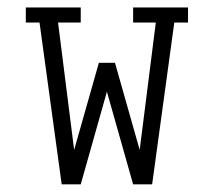

<svg xmlns="http://www.w3.org/2000/svg" viewBox="-20 -496 570 512"><path d="M48.8 -436V-476.1H195.3V-436H134.8L177.7 -96.2L243.7 -328.6H286.6L352.5 -96.2L395.5 -436H335V-476.1H481.4V-436H444.8L385.7 -4.4H335L265.1 -251.5L195.3 -4.4H144.5L85.4 -436Z"/></svg>

Font: AzarMehrMonospaced
Style: SerifRegular
Weight: 1
Designer: Amin Abedi
Version: Version 1.00